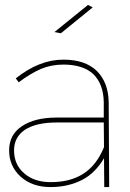

<svg xmlns="http://www.w3.org/2000/svg" viewBox="-20 -759 528 779"><path d="M403 0H423L421 -345C420 -398 404 -440 373 -471C341 -502 296 -517 237 -517C172 -517 108 -492 44 -441L56 -425C86 -448 116 -466 145 -479C174 -491 204 -497 237 -497C290 -497 331 -484 359 -458C386 -431 400 -394 401 -345V-282H209C150 -282 103 -270 69 -247C34 -224 17 -191 17 -149C17 -106 33 -70 64 -42C95 -14 136 0 185 0C233 0 276 -10 313 -29C350 -48 379 -78 402 -117ZM318 -54C282 -31 238 -20 186 -20C141 -20 105 -32 78 -56C51 -79 37 -110 37 -149C37 -185 52 -213 82 -233C112 -252 154 -262 209 -262H401L402 -162C382 -113 354 -77 318 -54ZM337 -739 201 -629 227 -624 356 -729Z"/></svg>

Font: Argentum Sans Thin
Style: Regular
Weight: 250
Designer: Julieta Ulanovsky
Foundry: Julieta Ulanovsky
Version: Version 5.001;February 15, 2019;FontCreator 11.5.0.2425 64-b